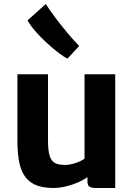

<svg xmlns="http://www.w3.org/2000/svg" viewBox="-20 -926 671 954"><path d="M246 8Q188 8 152.2 -9.2Q116.5 -26.5 98 -58.5Q79.5 -90.5 73 -134Q66.5 -177.5 66.5 -230V-557H218.5V-228Q218.5 -175.5 227.5 -149.5Q236.5 -123.5 255.2 -115Q274 -106.5 303.5 -106.5Q321.5 -106.5 340.5 -111.5Q359.5 -116.5 375.5 -123.8Q391.5 -131 400 -137.5V-557H552.5V8H455.5Q436 8 425.2 2Q414.5 -4 414.5 -26V-46Q395 -31.5 367.5 -19.5Q338.5 -7 306.5 0.5Q274.5 8 246 8ZM373.5 -697.5 315 -634.5Q299 -642.5 271.2 -663.5Q243.5 -684.5 212.8 -712.5Q182 -740.5 156 -770.5Q130 -800.5 117 -825L207.5 -906Q228.5 -873 257.5 -834.8Q286.5 -796.5 317 -760.2Q347.5 -724 373.5 -697.5Z"/></svg>

Font: Koeln Type Sans
Style: Bold
Weight: 700
Designer: Eben Sorkin
Foundry: Eben Sorkin
Version: Version 2.001